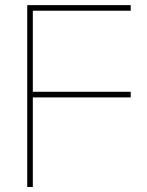

<svg xmlns="http://www.w3.org/2000/svg" viewBox="-20 -748 587 768"><path d="M88.9 0V-727.5H502.9V-705.1H111.3V-380.9H502.9V-358.4H111.3V0Z"/></svg>

Font: Inter 28pt Thin
Style: Regular
Weight: 250
Designer: Rasmus Andersson
Foundry: rsms
Version: Version 4.001;git-66647c0bb